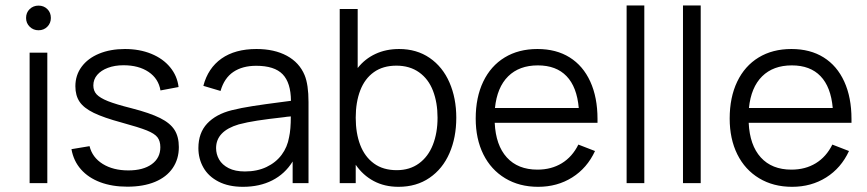

<svg xmlns="http://www.w3.org/2000/svg" viewBox="-20 -682 3227 715"><path d="M123.5 -569.3Q104 -569.3 90.6 -582.5Q77.1 -595.7 77.1 -615.2Q77.1 -635.3 90.6 -648.2Q104 -661.1 123.5 -661.1Q143.1 -661.1 156.2 -648.2Q169.4 -635.3 169.4 -615.2Q169.4 -595.7 156.2 -582.5Q143.1 -569.3 123.5 -569.3ZM156.2 0H90.3V-485.8H156.2Z M454.1 13.2Q397.5 13.2 353.3 -3.4Q309.1 -20 281.5 -51.3Q253.9 -82.5 246.1 -126.5L313.5 -137.7Q323.7 -95.7 362.5 -71.5Q401.4 -47.4 458 -47.4Q513.2 -47.4 545.2 -70.6Q577.1 -93.8 577.1 -133.8Q577.1 -156.7 566.4 -170.7Q555.7 -184.6 526.6 -196.3Q497.6 -208 433.1 -225.6Q366.2 -243.7 329.1 -261.7Q292 -279.8 276.4 -303Q260.7 -326.2 260.7 -360.8Q260.7 -401.9 283.9 -433.3Q307.1 -464.8 349.1 -482.2Q391.1 -499.5 445.3 -499.5Q499.5 -499.5 543.2 -481.7Q586.9 -463.9 613.5 -431.6Q640.1 -399.4 645 -357.9L577.6 -345.2Q570.3 -389.2 533.4 -414.1Q496.6 -439 439.9 -439Q407.2 -439 381.8 -429.4Q356.4 -419.9 342 -403.1Q327.6 -386.2 327.6 -363.8Q327.6 -343.8 339.8 -330.6Q352.1 -317.4 381.8 -305.4Q411.6 -293.5 470.2 -278.8Q538.6 -261.2 576.2 -242.4Q613.8 -223.6 629.9 -198.2Q646 -172.9 646 -134.3Q646 -89.4 623 -55.9Q600.1 -22.5 556.9 -4.6Q513.7 13.2 454.1 13.2Z M884.8 13.7Q831.5 13.7 793.9 -5.6Q756.3 -24.9 737.5 -57.9Q718.8 -90.8 718.8 -130.4Q718.8 -187 751.5 -221.9Q784.2 -256.8 842.8 -271.5Q877.9 -280.3 921.9 -287.1Q965.8 -293.9 1023.4 -301.3L1063.5 -306.6Q1063 -374 1032.5 -405.5Q1002 -437 934.1 -437Q882.8 -437 848.9 -414.1Q814.9 -391.1 801.3 -343.3L737.3 -362.3Q754.4 -428.2 804.9 -463.9Q855.5 -499.5 935.1 -499.5Q1001.5 -499.5 1048.1 -474.4Q1094.7 -449.2 1114.3 -402.3Q1128.9 -367.2 1128.9 -301.8V0H1069.8V-80.6Q1041 -34.2 993.9 -10.3Q946.8 13.7 884.8 13.7ZM892.1 -43.5Q937.5 -43.5 972.4 -60.1Q1007.3 -76.7 1028.8 -105.5Q1050.3 -134.3 1056.6 -171.4Q1063 -199.7 1063 -248.5Q1045.4 -247.1 1037.6 -245.6Q976.6 -238.8 938.5 -232.9Q900.4 -227.1 869.1 -218.8Q784.7 -193.8 784.7 -130.4Q784.7 -107.9 795.9 -88.1Q807.1 -68.4 831.3 -55.9Q855.5 -43.5 892.1 -43.5Z M1463.9 13.7Q1412.1 13.7 1371.8 -7.8Q1331.5 -29.3 1304.7 -68.4V0H1245.1V-648.4H1312V-428.7Q1338.9 -462.9 1378.2 -481.2Q1417.5 -499.5 1466.3 -499.5Q1531.7 -499.5 1580.1 -466.3Q1628.4 -433.1 1653.8 -374.8Q1679.2 -316.4 1679.2 -243.7Q1679.2 -169.9 1653.8 -111.6Q1628.4 -53.2 1579.6 -19.8Q1530.8 13.7 1463.9 13.7ZM1457.5 -48.3Q1505.9 -48.3 1540.3 -73.5Q1574.7 -98.6 1592 -142.8Q1609.4 -187 1609.4 -243.7Q1609.4 -299.8 1592.5 -343.8Q1575.7 -387.7 1540.8 -412.6Q1505.9 -437.5 1456.1 -437.5Q1406.2 -437.5 1372.3 -413.3Q1338.4 -389.2 1321.5 -345.2Q1304.7 -301.3 1304.7 -243.7Q1304.7 -186 1321.5 -142.1Q1338.4 -98.1 1372.6 -73.2Q1406.7 -48.3 1457.5 -48.3Z M1983.9 13.7Q1914.1 13.7 1861.3 -18.1Q1808.6 -49.8 1780 -107.2Q1751.5 -164.6 1751.5 -240.7Q1751.5 -319.3 1779.5 -377.9Q1807.6 -436.5 1859.4 -468Q1911.1 -499.5 1981.4 -499.5Q2051.3 -499.5 2101.3 -468.3Q2151.4 -437 2178.2 -378.2Q2205.1 -319.3 2205.1 -238.8V-224.6H1822.3Q1826.2 -141.1 1867.4 -95.7Q1908.7 -50.3 1981.4 -50.3Q2033.2 -50.3 2072.3 -74.2Q2111.3 -98.1 2133.8 -143.6L2195.8 -119.6Q2166.5 -56.2 2110.8 -21.2Q2055.2 13.7 1983.9 13.7ZM2135.3 -279.8Q2128.4 -358.4 2089.8 -398.4Q2051.3 -438.5 1982.9 -438.5Q1913.6 -438.5 1872.3 -397.7Q1831.1 -356.9 1823.2 -279.8Z M2379.4 0H2313.5V-661.6H2379.4Z M2589.4 0H2523.4V-661.6H2589.4Z M2929.7 13.7Q2859.9 13.7 2807.1 -18.1Q2754.4 -49.8 2725.8 -107.2Q2697.3 -164.6 2697.3 -240.7Q2697.3 -319.3 2725.3 -377.9Q2753.4 -436.5 2805.2 -468Q2856.9 -499.5 2927.2 -499.5Q2997.1 -499.5 3047.1 -468.3Q3097.2 -437 3124 -378.2Q3150.9 -319.3 3150.9 -238.8V-224.6H2768.1Q2772 -141.1 2813.2 -95.7Q2854.5 -50.3 2927.2 -50.3Q2979 -50.3 3018.1 -74.2Q3057.1 -98.1 3079.6 -143.6L3141.6 -119.6Q3112.3 -56.2 3056.6 -21.2Q3001 13.7 2929.7 13.7ZM3081.1 -279.8Q3074.2 -358.4 3035.6 -398.4Q2997.1 -438.5 2928.7 -438.5Q2859.4 -438.5 2818.1 -397.7Q2776.9 -356.9 2769 -279.8Z"/></svg>

Font: Potro Sans Bangla
Style: Regular
Weight: 400
Designer: Jayed Ahsan Saad
Foundry: Codepotro
Version: Potro Sans Bangla;Version 0.996;CodepotroFonts;